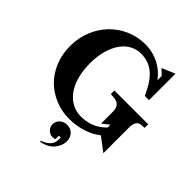

<svg xmlns="http://www.w3.org/2000/svg" viewBox="-257 -875 1293 1293"><g transform="rotate(45 390.0 -228.5)"><path d="M402 -645Q362 -645 326 -626Q290 -607 263.5 -570.5Q237 -534 221 -479.5Q205 -425 205 -356Q205 -289 220 -233.5Q235 -178 262.5 -139.5Q290 -101 329.5 -79.5Q369 -58 418 -58Q461 -58 506.5 -74Q552 -90 595 -133V-160L545 -121V-235Q545 -268 529 -286Q513 -304 478 -306L451 -308V-342H773V-308L745 -306Q720 -305 708.5 -286.5Q697 -268 697 -235V9L600 -64Q558 -30 497 -10.5Q436 9 371 9Q298 9 235 -17.5Q172 -44 126 -90.5Q80 -137 54 -202Q28 -267 28 -343Q28 -421 55.5 -488.5Q83 -556 130.5 -605Q178 -654 242.5 -682Q307 -710 381 -710Q448 -710 508 -680Q568 -650 607 -596V-635Q606 -639 589 -654Q572 -669 568 -673L662 -713V-461H622L601 -503Q567 -572 518.5 -608.5Q470 -645 402 -645ZM467 128Q467 166 437 204.5Q407 243 342 256L339 248Q378 235 399 212Q420 189 420 155V138H402V171Q398 172 391.5 173.5Q385 175 378 175Q353 175 335 156.5Q317 138 317 113Q317 85 338 65.5Q359 46 390 46Q424 46 445.5 68.5Q467 91 467 128Z"/></g></svg>

Font: Redaction
Style: Bold
Weight: 700
Designer: Jeremy Mickel / Forest Young
Foundry: MCKL
Version: Version 2.001; Redaction Bold